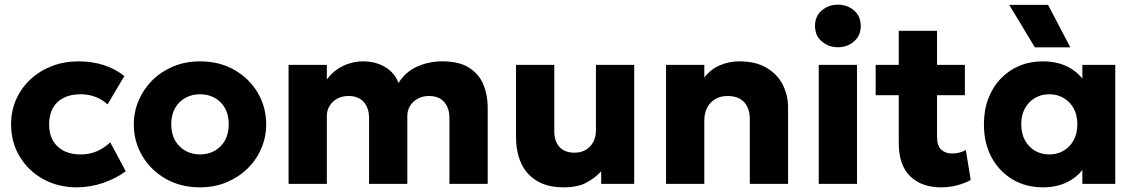

<svg xmlns="http://www.w3.org/2000/svg" viewBox="-20 -788 4868 823"><path d="M310 15Q229 15 165.2 -20.2Q101.5 -55.5 64.5 -116.8Q27.5 -178 27.5 -255Q27.5 -313 49.2 -362Q71 -411 110.5 -447.8Q150 -484.5 202.5 -504.8Q255 -525 316.5 -525Q374.5 -525 424 -509.2Q473.5 -493.5 513 -462L441 -340.5Q416.5 -363 387.2 -373.5Q358 -384 326 -384Q284 -384 253.5 -369Q223 -354 206.8 -325Q190.5 -296 190.5 -255.5Q190.5 -194.5 226.8 -160.2Q263 -126 326.5 -126Q362.5 -126 394.2 -139.2Q426 -152.5 452.5 -178L519 -54Q476 -22 420.8 -3.5Q365.5 15 310 15Z M837.5 15Q754 15 690 -21.8Q626 -58.5 589.8 -120Q553.5 -181.5 553.5 -255Q553.5 -308.5 574.2 -357.2Q595 -406 633 -443.8Q671 -481.5 723 -503.2Q775 -525 837.5 -525Q921 -525 985 -488.2Q1049 -451.5 1085 -390Q1121 -328.5 1121 -255Q1121 -201.5 1100.5 -152.8Q1080 -104 1042 -66.5Q1004 -29 952 -7Q900 15 837.5 15ZM837.5 -126Q872.5 -126 900.5 -141.8Q928.5 -157.5 944.5 -186.5Q960.5 -215.5 960.5 -255Q960.5 -295 944.8 -323.8Q929 -352.5 901 -368.2Q873 -384 837.5 -384Q802 -384 774 -368.2Q746 -352.5 730 -323.8Q714 -295 714 -255Q714 -215.5 730.2 -186.5Q746.5 -157.5 774.5 -141.8Q802.5 -126 837.5 -126Z M1217 0V-510H1381V-447Q1399.5 -473 1424.5 -490.2Q1449.5 -507.5 1478 -516.2Q1506.5 -525 1535.5 -525Q1591.5 -525 1632.2 -499.8Q1673 -474.5 1688 -432Q1718 -480.5 1768.5 -502.8Q1819 -525 1876 -525Q1950 -525 1992.5 -496.8Q2035 -468.5 2052.8 -423.8Q2070.5 -379 2070.5 -329V0H1906.5V-282Q1906.5 -325 1884 -350.8Q1861.5 -376.5 1818.5 -376.5Q1791.5 -376.5 1770.5 -365Q1749.5 -353.5 1737.8 -334.2Q1726 -315 1726 -291V0H1562V-282Q1562 -325 1539.2 -350.8Q1516.5 -376.5 1474 -376.5Q1446.5 -376.5 1425.5 -365Q1404.5 -353.5 1392.8 -334.2Q1381 -315 1381 -291V0Z M2397 15Q2327.5 15 2282 -12.2Q2236.5 -39.5 2214.2 -87.8Q2192 -136 2192 -200V-510H2356V-224.5Q2356 -182.5 2378.2 -158Q2400.5 -133.5 2443 -133.5Q2470.5 -133.5 2491.2 -145.8Q2512 -158 2523.2 -179.5Q2534.5 -201 2534.5 -229.5V-510H2698.5V0H2557V-54Q2532.5 -26.5 2495 -5.8Q2457.5 15 2397 15Z M2835 0V-510H2999V-456Q3027.5 -492 3066.5 -508.5Q3105.5 -525 3148.5 -525Q3220.5 -525 3267 -496.8Q3313.5 -468.5 3335.8 -423.8Q3358 -379 3358 -329V0H3194V-277.5Q3194 -323.5 3169.8 -350Q3145.5 -376.5 3098.5 -376.5Q3068.5 -376.5 3046.2 -363.5Q3024 -350.5 3011.5 -326.8Q2999 -303 2999 -272.5V0Z M3489.5 0V-510H3653.5V0ZM3571.5 -585.5Q3532 -585.5 3502.8 -610.2Q3473.5 -635 3473.5 -677Q3473.5 -719 3502.8 -743.5Q3532 -768 3571.5 -768Q3611.5 -768 3640.5 -743.5Q3669.5 -719 3669.5 -677Q3669.5 -635 3640.5 -610.2Q3611.5 -585.5 3571.5 -585.5Z M4014.5 15Q3929.5 15 3881 -32.8Q3832.5 -80.5 3832.5 -175.5V-656H3996.5V-510H4116V-380H3996.5V-204Q3996.5 -163 4014.5 -146.5Q4032.5 -130 4061 -130Q4076.5 -130 4091.8 -133.8Q4107 -137.5 4120 -145L4141 -16.5Q4117.5 -3.5 4084.5 5.8Q4051.5 15 4014.5 15ZM3733.5 -380V-510H3847.5V-380Z M4449.5 15Q4377.5 15 4320.5 -18.8Q4263.5 -52.5 4230.5 -113.2Q4197.5 -174 4197.5 -255Q4197.5 -316 4216.5 -365.8Q4235.5 -415.5 4269.5 -451Q4303.5 -486.5 4349.5 -505.8Q4395.5 -525 4449.5 -525Q4520.5 -525 4570.5 -494.2Q4620.5 -463.5 4642 -412.5L4619.5 -377V-510H4760.5V0H4619.5V-133L4642 -98Q4620.5 -47 4570.5 -16Q4520.5 15 4449.5 15ZM4477.5 -126Q4511.5 -126 4538.8 -141.8Q4566 -157.5 4582 -186.5Q4598 -215.5 4598 -255Q4598 -295 4582 -323.8Q4566 -352.5 4538.8 -368.2Q4511.5 -384 4477.5 -384Q4443.5 -384 4416.5 -368.2Q4389.5 -352.5 4373.5 -323.8Q4357.5 -295 4357.5 -255Q4357.5 -215.5 4373.5 -186.5Q4389.5 -157.5 4416.5 -141.8Q4443.5 -126 4477.5 -126ZM4416 -585 4306 -767H4472.5L4568 -585Z"/></svg>

Font: Geologica Cursive
Style: Bold
Weight: 700
Designer: Sindre Bremnes, Frode Helland
Foundry: Monokrom Skriftforlag AS
Version: Version 1.010;gftools[0.9.28]